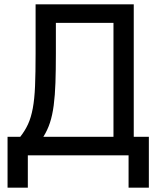

<svg xmlns="http://www.w3.org/2000/svg" viewBox="-20 -720 730 890"><path d="M576 0H109V150H15V-86H74Q96 -114 110 -144.5Q124 -175 132 -218Q140 -261 142.5 -321.5Q145 -382 145 -470V-700H600V-86H670V150H576ZM239 -470Q239 -394 237 -336Q235 -278 229 -232Q223 -186 211.5 -151Q200 -116 181 -86H506V-614H239Z"/></svg>

Font: PT Root UI Web Medium
Style: Regular
Weight: 500
Designer: Vitaly Kuzmin
Foundry: ParaType Ltd.
Version: Version 1.001W